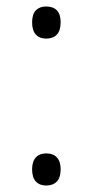

<svg xmlns="http://www.w3.org/2000/svg" viewBox="-20 -561 284 592"><path d="M79 -39Q79 -63 90.5 -75.5Q102 -88 122 -88Q144 -88 155.5 -75.5Q167 -63 167 -39Q167 -14 155.5 -1.5Q144 11 122 11Q102 11 90.5 -1.5Q79 -14 79 -39ZM79 -492Q79 -517 90.5 -529Q102 -541 122 -541Q144 -541 155.5 -529Q167 -517 167 -492Q167 -467 155.5 -454.5Q144 -442 122 -442Q102 -442 90.5 -454.5Q79 -467 79 -492Z"/></svg>

Font: Noto Sans Georgian Light
Style: Regular
Weight: 300
Version: Version 2.002